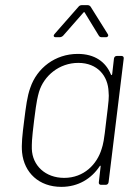

<svg xmlns="http://www.w3.org/2000/svg" viewBox="-20 -720 528 748"><path d="M310 -671 365 -581C368 -576 372 -575 377 -575H393C400 -575 404 -581 400 -587L333 -694C330 -698 326 -700 321 -700H299C294 -700 289 -698 286 -694L192 -587C187 -581 189 -575 197 -575H212C217 -575 222 -577 226 -581L305 -671C307 -674 310 -673 310 -671ZM424 -492 417 -431C416 -427 413 -426 412 -430C392 -479 349 -510 283 -510C195 -510 124 -455 98 -378C86 -345 81 -305 74 -249C67 -194 63 -158 66 -126C74 -47 132 8 219 8C285 8 336 -24 368 -72C370 -76 373 -75 372 -71L365 -10C364 -4 368 0 373 0H392C398 0 402 -4 403 -10L462 -492C463 -498 459 -502 454 -502H435C429 -502 425 -498 424 -492ZM376 -140C358 -80 307 -27 230 -27C157 -27 106 -75 104 -140C104 -161 103 -171 113 -252C123 -333 127 -343 132 -362C151 -425 211 -475 285 -475C360 -475 401 -424 403 -362C405 -341 404 -331 394 -250C385 -169 382 -159 376 -140Z"/></svg>

Font: Barlow ExtraLight
Style: Italic
Weight: 275
Italic angle: -7°
Designer: Jeremy Tribby
Foundry: Tribby Type
Version: Version 1.422;hotconv 1.0.109;makeotfexe 2.5.65596